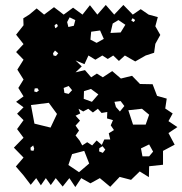

<svg xmlns="http://www.w3.org/2000/svg" viewBox="-20 -739 736 775"><path d="M75 -31 44 -67 75 -103 36 -143 75 -183 49 -218 75 -254 49 -280 75 -306 45 -328 75 -350 54 -384 75 -418 50 -458 75 -498 45 -529 75 -561 45 -599 75 -637 74 -665 98 -680 128 -705 158 -680 198 -710 237 -680 275 -708 313 -680 343 -718 373 -680 407 -719 441 -680 478 -719 516 -680 548 -702 580 -680 617 -670 607 -633 627 -598 607 -562 602 -526 568 -515 526 -491 484 -515 460 -493 437 -515 415 -501 393 -515 365 -498 337 -515 321 -480 285 -495 310 -471 285 -447 323 -456 348 -427 371 -442 395 -427 433 -452 468 -422 513 -433 545 -400 596 -399 614 -352 653 -341 647 -301 677 -281 660 -250 696 -226 660 -202 685 -155 638 -130V-74L582 -68L581 -24L544 -47L509 -13L463 -25L425 15L383 -20L345 1L308 -20L284 16L260 -20L233 14L205 -20L185 8L165 -20L145 9L126 -20L104 7ZM284 -658 261 -669 251 -650 256 -630 278 -635ZM522 -662 514 -665 510 -656 519 -650 525 -656ZM486 -639 458 -658 435 -644 426 -606 467 -608ZM213 -638 207 -643 200 -636 203 -625 212 -631ZM384 -616 348 -611 345 -579 370 -566 399 -582ZM215 -524 202 -535 194 -524 196 -515 206 -513ZM271 -375 257 -392 237 -384 240 -364 257 -360ZM131 -383 120 -382 118 -370 128 -367 137 -374ZM377 -358 347 -380 319 -371 318 -340 351 -328ZM467 -331 442 -328 448 -307 464 -289 482 -311ZM210 -279 177 -324 105 -315 119 -240 184 -224ZM312 -152 332 -165 352 -152 370 -172 391 -154 401 -176H425L419 -201L440 -214L427 -233L436 -254L412 -261L413 -287L390 -283L375 -300L355 -285L336 -300L316 -289L297 -300L304 -281L285 -272L303 -252L285 -232L299 -212L285 -192L301 -172ZM553 -300 498 -294 517 -236H568L582 -276ZM582 -156 549 -140 555 -108H582L598 -127ZM118 -139 114 -152 103 -143 104 -132 115 -130ZM394 -149 381 -141 380 -128 395 -122 405 -135ZM320 -130 271 -117 256 -73 299 -44 340 -79Z"/></svg>

Font: Rubik Gemstones
Style: Regular
Weight: 400
Designer: Hubert and Fischer, NaN
Foundry: Hubert and Fischer, NaN
Version: Version 2.200